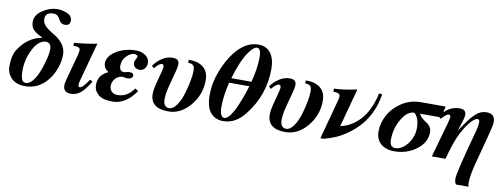

<svg xmlns="http://www.w3.org/2000/svg" viewBox="-72 -1084 4398 1675"><g transform="rotate(10 2127.0 -246.5)"><path d="M236 -429V-431Q183 -455 156.5 -481Q130 -507 130 -552Q130 -614 195 -656Q260 -698 322 -698Q370 -698 413 -679Q456 -660 456 -619Q456 -598 446 -586.5Q436 -575 408 -575Q387 -575 373.5 -587.5Q360 -600 354 -614.5Q348 -629 334 -641.5Q320 -654 297 -654Q225 -654 225 -594Q225 -561 249.5 -535Q274 -509 324 -480Q441 -413 441 -313Q441 -260 420.5 -199Q400 -138 362 -89Q282 13 161 13Q82 13 39.5 -30Q-3 -73 -3 -136Q-3 -228 28 -279Q105 -405 236 -429ZM322 -342Q322 -401 270 -401Q205 -394 160.5 -304.5Q116 -215 116 -122Q116 -68 126 -42Q136 -16 163 -16Q216 -16 265 -122Q285 -166 303.5 -233.5Q322 -301 322 -342Z M712 -142 734 -128Q686 -49 649 -20Q612 9 566 9Q498 9 498 -54Q498 -76 513 -130L568 -333Q576 -365 576 -378Q576 -407 530 -407H516V-434Q634 -443 719 -462L628 -128Q619 -97 619 -77Q619 -61 634 -61Q655 -61 698 -122Z M857 -234V-235Q813 -260 813 -306Q813 -369 889 -415.5Q965 -462 1064 -462Q1111 -462 1146.5 -437Q1182 -412 1182 -372Q1182 -342 1164.5 -321.5Q1147 -301 1120 -301Q1095 -301 1078.5 -316Q1062 -331 1062 -354Q1062 -369 1072.5 -385.5Q1083 -402 1083 -412Q1083 -419 1073 -424Q1063 -429 1053 -429Q1018 -429 983.5 -392.5Q949 -356 949 -309Q949 -257 992 -257Q996 -257 1010.5 -261.5Q1025 -266 1040 -266Q1075 -266 1075 -243Q1075 -209 1022 -209Q1018 -209 1007.5 -212Q997 -215 989 -215Q949 -215 923 -185.5Q897 -156 897 -120Q897 -91 916 -71Q935 -51 970 -51Q1054 -51 1113 -134L1141 -116Q1053 13 934 13Q848 13 808.5 -21.5Q769 -56 769 -107Q769 -195 857 -234Z M1528 -435V-462Q1581 -462 1616 -449Q1705 -416 1705 -311Q1705 -183 1622 -85Q1539 13 1430 13Q1270 13 1270 -115Q1270 -149 1283 -201L1307 -292Q1321 -344 1322 -358Q1322 -385 1305 -385Q1281 -385 1241 -336L1221 -354Q1249 -396 1294 -425.5Q1339 -455 1389 -455Q1446 -455 1446 -407Q1446 -384 1434 -340L1396 -196Q1380 -134 1380 -85Q1380 -50 1394.5 -33Q1409 -16 1432 -16Q1466 -16 1496.5 -59Q1527 -102 1545.5 -161.5Q1564 -221 1575 -278.5Q1586 -336 1586 -372Q1586 -411 1572 -423Q1558 -435 1528 -435Z M2252 -508Q2252 -274 2106 -91Q2025 13 1915 13Q1844 13 1802.5 -37Q1761 -87 1761 -190Q1761 -300 1802.5 -406Q1844 -512 1902 -585Q1993 -698 2104 -698Q2176 -698 2214 -647.5Q2252 -597 2252 -508ZM1922 -368H2100Q2133 -490 2133 -590Q2133 -669 2097 -669Q2068 -669 2026 -610Q1970 -532 1922 -368ZM2089 -326H1910Q1880 -209 1880 -105Q1880 -65 1890.5 -40.5Q1901 -16 1920 -16Q1958 -16 2003 -102Q2048 -191 2089 -326Z M2565 -435V-462Q2618 -462 2653 -449Q2742 -416 2742 -311Q2742 -183 2659 -85Q2576 13 2467 13Q2307 13 2307 -115Q2307 -149 2320 -201L2344 -292Q2358 -344 2359 -358Q2359 -385 2342 -385Q2318 -385 2278 -336L2258 -354Q2286 -396 2331 -425.5Q2376 -455 2426 -455Q2483 -455 2483 -407Q2483 -384 2471 -340L2433 -196Q2417 -134 2417 -85Q2417 -50 2431.5 -33Q2446 -16 2469 -16Q2503 -16 2533.5 -59Q2564 -102 2582.5 -161.5Q2601 -221 2612 -278.5Q2623 -336 2623 -372Q2623 -411 2609 -423Q2595 -435 2565 -435Z M3215 -462 3242 -457Q3230 -374 3197 -302Q3164 -230 3120 -179Q3076 -128 3021 -87.5Q2966 -47 2912.5 -23.5Q2859 0 2805 13H2778L2871 -333Q2879 -361 2879 -377Q2879 -407 2819 -407V-434Q2902 -436 3022 -462L2930 -122H2932Q3031 -142 3106.5 -227Q3182 -312 3215 -462Z M3806 -449 3785 -349H3598Q3607 -327 3627.5 -310Q3648 -293 3665.5 -283Q3683 -273 3697 -252.5Q3711 -232 3711 -203Q3711 -114 3627.5 -50.5Q3544 13 3431 13Q3355 13 3311 -26.5Q3267 -66 3267 -135Q3267 -207 3304.5 -278Q3342 -349 3417.5 -399Q3493 -449 3587 -449ZM3592 -222Q3592 -268 3578.5 -302Q3565 -336 3546 -349Q3485 -349 3435.5 -265Q3386 -181 3386 -81Q3386 -16 3435 -16Q3494 -16 3543 -79Q3592 -142 3592 -222Z M3947 -263H3948Q3999 -338 4021 -366.5Q4043 -395 4070 -421Q4113 -462 4170 -462Q4243 -462 4243 -385Q4243 -361 4217 -264L4149 -6Q4119 109 4119 167Q4119 193 4124 205H4012Q3999 184 3999 155Q3999 98 4107 -293Q4118 -335 4118 -369Q4118 -390 4098 -390Q4085 -390 4065 -373.5Q4045 -357 4029 -336Q3982 -274 3950 -201Q3918 -128 3884 0H3763L3850 -309Q3862 -355 3862 -364Q3862 -385 3845 -385Q3825 -385 3782 -336L3762 -354Q3830 -455 3929 -455Q3987 -455 3987 -408Q3987 -382 3969 -330Z"/></g></svg>

Font: STIX MathJax Main
Style: Bold Italic
Weight: 700
Italic angle: -16.33°
Designer: MicroPress Inc., with final additions and corrections provided by Coen Hoffman, Elsevier (retired)
Version: Version 1.1.1